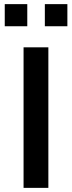

<svg xmlns="http://www.w3.org/2000/svg" viewBox="-20 -909 348 929"><path d="M214 0H94V-680H214ZM112 -782H3V-889H112ZM306 -782H197V-889H306Z"/></svg>

Font: Inria Sans
Style: Bold
Weight: 700
Designer: Black Foundry Team
Foundry: Black Foundry
Version: Version 1.2; ttfautohint (v1.8.3)